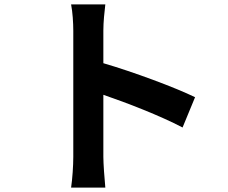

<svg xmlns="http://www.w3.org/2000/svg" viewBox="-20 -811 1040 875"><path d="M314 -96C314 -56 310 4 304 44H460C456 3 451 -67 451 -96V-379C559 -342 709 -284 812 -230L869 -368C777 -413 585 -484 451 -523V-671C451 -712 456 -756 460 -791H304C311 -756 314 -706 314 -671C314 -586 314 -172 314 -96Z"/></svg>

Font: Noto Sans TC
Style: Bold
Weight: 700
Designer: Ryoko NISHIZUKA 西塚涼子 (kana, bopomofo & ideographs); Paul D. Hunt (Latin, Greek & Cyrillic); Sandoll Communications 산돌커뮤니
Foundry: Adobe
Version: Version 2.004;hotconv 1.0.118;makeotfexe 2.5.65603